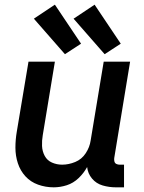

<svg xmlns="http://www.w3.org/2000/svg" viewBox="-20 -794 616 822"><path d="M210 8Q238 8 266 -1Q294 -10 316.5 -31.5Q339 -53 353 -79Q356 -51 374 -29.5Q392 -8 419.5 0Q447 8 476 8H511V-89H492Q485 -89 478.5 -92Q472 -95 470 -102Q468 -109 469 -117L537 -530H424L368 -192Q364 -164 347 -138Q330 -112 302 -100.5Q274 -89 246 -89Q223 -89 202.5 -98Q182 -107 171.5 -126.5Q161 -146 160 -169Q159 -192 163 -215L215 -530H102L52 -231Q46 -196 46 -161.5Q46 -127 56.5 -95Q67 -63 89 -39Q111 -15 143 -3.5Q175 8 210 8ZM428 -562 497 -607 385 -774 295 -714ZM258 -562 327 -607 215 -774 125 -714Z"/></svg>

Font: Iosevka Sparkle Semibold
Style: Italic
Weight: 600
Italic angle: -9°
Designer: Belleve Invis
Foundry: Belleve Invis
Version: Version 4.5.0; ttfautohint (v1.8.3)